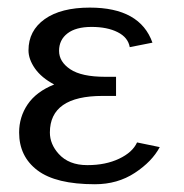

<svg xmlns="http://www.w3.org/2000/svg" viewBox="-20 -470 478 500"><path d="M29.8 0ZM29.8 0ZM336.9 -99.1 396 -86.9Q376 -49.3 331.1 -19.8Q286.1 9.8 227.1 9.8Q125.5 9.8 77.6 -26.4Q29.8 -62.5 29.8 -125Q29.8 -165.5 52.2 -198.5Q74.7 -231.4 121.1 -250Q87.9 -267.6 71 -291.7Q54.2 -315.9 54.2 -338.9Q54.2 -390.1 96.4 -420.2Q138.7 -450.2 213.9 -450.2Q344.7 -450.2 377 -358.9L317.9 -347.2Q313.5 -372.6 286.4 -386.2Q259.3 -399.9 218.5 -399.9Q177.7 -399.9 155.8 -383.1Q133.8 -366.2 133.8 -337.6Q133.8 -309.1 163.1 -289.6Q192.4 -270 253.9 -270H282.2V-220.2H247.1Q109.9 -220.2 109.9 -125Q109.9 -94.7 132.8 -69.3Q159.2 -40 207 -40Q207.5 -40 208 -40Q254.9 -40 290 -56.6Q325.2 -73.2 336.9 -99.1Z"/></svg>

Font: Pfennig
Style: Medium
Weight: 500
Version: Version 20120410 ; ttfautohint (v0.8)